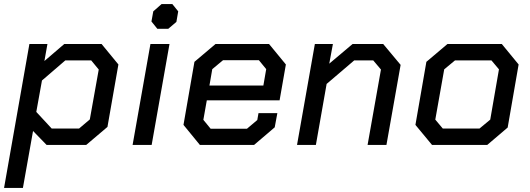

<svg xmlns="http://www.w3.org/2000/svg" viewBox="-31 -715 2612 947"><path d="M114 -498H203L188 -414L286 -498H470L553 -397L499 -89L394 0H199L132 -69L82 212H-11ZM359 -81 412 -126 456 -372 419 -417H291L176 -318L148 -163L224 -81Z M716 -609 725 -659 766 -695H819L848 -659L839 -607L799 -573H745ZM711 -498H805L717 0H623Z M874 -99 928 -410 1032 -498H1296L1379 -397L1348 -220H989L972 -124L1008 -80H1187L1238 -123L1244 -157H1337L1324 -87L1222 0H955ZM1268 -293 1282 -374 1246 -418H1069L1016 -374L1002 -293Z M1522 -498H1611L1593 -401L1708 -498H1859L1945 -395L1875 0H1782L1848 -372L1810 -417H1716L1580 -301L1527 0H1434Z M2018 -99 2072 -410 2176 -498H2444L2527 -397L2473 -86L2372 0H2100ZM2334 -81 2387 -125 2430 -373 2393 -417H2213L2160 -373L2116 -125L2153 -81Z"/></svg>

Font: Chakra Petch Medium
Style: Italic
Weight: 500
Italic angle: -10°
Designer: Katatrad Aksorn Co.,Ltd.
Foundry: Cadson Demak Co.,Ltd.
Version: Version 1.000; ttfautohint (v1.6)